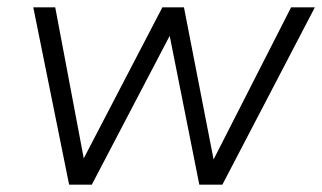

<svg xmlns="http://www.w3.org/2000/svg" viewBox="-20 -505 881 525"><path d="M169 0 71 -485H131L209 -72L424 -485H483L564 -69L776 -485H841L588 0H525L444 -407L231 0Z"/></svg>

Font: Nunito Sans Light
Style: Italic
Weight: 300
Italic angle: -9°
Designer: Vernon Adams
Foundry: Vernon Adams
Version: Version 3.006; ttfautohint (v1.8.3)